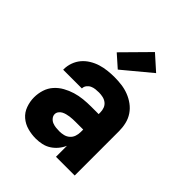

<svg xmlns="http://www.w3.org/2000/svg" viewBox="-218 -903 1037 1037"><g transform="rotate(45 300.0 -385.0)"><path d="M233 8Q201 8 170 -0.5Q139 -9 115 -29.5Q91 -50 80 -81Q69 -112 69 -143Q69 -173 78 -201.5Q87 -230 106.5 -252Q126 -274 152 -288.5Q178 -303 206 -311.5Q234 -320 263.5 -323Q293 -326 322 -326H380V-339Q380 -355 374.5 -369.5Q369 -384 357 -393.5Q345 -403 329.5 -406.5Q314 -410 299 -410Q286 -410 272.5 -408.5Q259 -407 247 -401.5Q235 -396 226.5 -385Q218 -374 218 -361V-360H75V-364Q75 -390 84 -415Q93 -440 109.5 -459.5Q126 -479 149 -493Q172 -507 196.5 -514.5Q221 -522 247 -525Q273 -528 299 -528Q327 -528 354.5 -524.5Q382 -521 408 -511Q434 -501 456.5 -484.5Q479 -468 494.5 -445Q510 -422 516.5 -394.5Q523 -367 523 -339V0H380V-84Q371 -63 356 -45Q341 -27 321.5 -14.5Q302 -2 279 3Q256 8 233 8ZM295 -110Q312 -110 328 -114Q344 -118 356.5 -129Q369 -140 374.5 -156Q380 -172 380 -189V-208H322Q311 -208 300 -207.5Q289 -207 278 -205.5Q267 -204 256 -201Q245 -198 235.5 -193Q226 -188 219 -178.5Q212 -169 212 -158Q212 -145 221 -134Q230 -123 242.5 -118Q255 -113 268.5 -111.5Q282 -110 295 -110ZM283 -569 213 -631 358 -778 443 -702Z"/></g></svg>

Font: Iosevka Heavy Extended
Style: Regular
Weight: 900
Width: 7
Monospace: yes
Designer: Belleve Invis
Foundry: Belleve Invis
Version: Version 32.5.0; ttfautohint (v1.8.4)